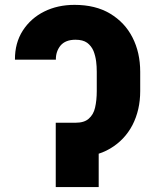

<svg xmlns="http://www.w3.org/2000/svg" viewBox="-20 -757 627 777"><path d="M222.2 -120.6V-260.3H285.6Q321.3 -260.3 339.4 -276.9Q358.4 -293.5 364.7 -321.3Q371.6 -351.1 371.6 -388.2V-466.3Q371.6 -489.3 369.1 -508.3Q366.2 -530.8 358.4 -550.8Q349.6 -571.3 332.5 -584Q315.4 -596.2 285.6 -596.2Q245.1 -596.2 225.1 -572.8Q205.6 -548.8 206.1 -515.6H40.5Q40 -583 72.3 -633.3Q105 -683.6 159.2 -710.4Q213.4 -737.3 281.7 -737.3Q366.2 -737.3 425.3 -702.1Q485.4 -666 516.1 -605.5Q547.4 -544.4 547.4 -466.3V-388.2Q547.4 -312 516.1 -251Q484.4 -190.4 425.8 -155.8Q366.7 -120.6 280.8 -120.6ZM205.6 -260.3H379.4V0H205.6Z"/></svg>

Font: My Font
Style: Regular
Weight: 500
Designer: Rasmus Andersson
Foundry: rsms
Version: Version 0.001